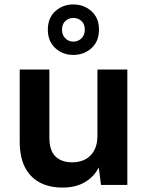

<svg xmlns="http://www.w3.org/2000/svg" viewBox="-20 -835 663 867"><path d="M263 12Q202 12 158.5 -11.5Q115 -35 92 -81Q69 -127 69 -196V-521H203V-213Q203 -156 230 -129Q257 -102 307 -102Q339 -102 364.5 -115Q390 -128 405 -155Q420 -182 420 -221V-521H555V0H436L426 -79Q405 -37 363.5 -12.5Q322 12 263 12ZM311 -587Q264 -587 230 -617.5Q196 -648 196 -701Q196 -754 230 -784.5Q264 -815 311 -815Q359 -815 393 -784.5Q427 -754 427 -701Q427 -648 393 -617.5Q359 -587 311 -587ZM311 -647Q333 -647 348 -662Q363 -677 363 -701Q363 -726 348 -740Q333 -754 311 -754Q290 -754 275 -740Q260 -726 260 -701Q260 -677 275 -662Q290 -647 311 -647Z"/></svg>

Font: DM Sans 10pt
Style: Bold
Weight: 700
Version: Version 4.004;gftools[0.9.30]